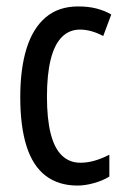

<svg xmlns="http://www.w3.org/2000/svg" viewBox="-20 -567 387 597"><path d="M221 10Q162 10 122 -20.5Q82 -51 62.5 -112.5Q43 -174 43 -265Q43 -353 62.5 -416Q82 -479 122 -513Q162 -547 223 -547Q255 -547 280 -540.5Q305 -534 326 -522L301 -455Q282 -465 264 -470Q246 -475 229 -475Q195 -475 172 -451.5Q149 -428 137.5 -381.5Q126 -335 126 -266Q126 -198 137.5 -152Q149 -106 172.5 -83.5Q196 -61 230 -61Q252 -61 274.5 -67.5Q297 -74 320 -86V-18Q299 -5 271.5 2.5Q244 10 221 10Z"/></svg>

Font: Noto Sans Thai ExtraCondensed
Style: Regular
Weight: 400
Width: 2
Designer: Monotype Design Team
Foundry: Monotype Imaging Inc.
Version: Version 2.002